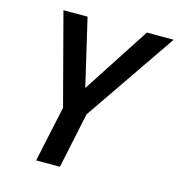

<svg xmlns="http://www.w3.org/2000/svg" viewBox="-106 -807 839 901"><g transform="rotate(15 313.5 -357.0)"><path d="M150.4 0 208.5 -271 91.8 -713.9H209L285.2 -387.7L497.1 -713.9H627.4L322.8 -269.5L266.1 0Z"/></g></svg>

Font: Open Sans SemiBold
Style: Italic
Weight: 600
Italic angle: -12°
Designer: Monotype Design Team
Foundry: Monotype Imaging Inc.
Version: Version 3.003; ttfautohint (v1.8.4)